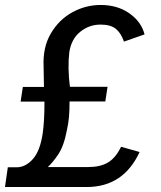

<svg xmlns="http://www.w3.org/2000/svg" viewBox="-41 -753 647 773"><path d="M-21 0 -9.5 -79.5H26Q61.5 -79.5 91 -112.2Q120.5 -145 131 -216.5Q134.5 -242 136.2 -271.2Q138 -300.5 138 -344H42L51 -403H136L134.5 -485.5Q131 -563 163.8 -618.5Q196.5 -674 250.2 -703.5Q304 -733 364 -733Q432 -733 480 -699.2Q528 -665.5 541 -614.5L458 -585.5Q446.5 -619.5 425.5 -636.8Q404.5 -654 364 -654Q318 -654 282 -625Q246 -596 238 -542.5Q234.5 -514 235 -477.2Q235.5 -440.5 240.5 -403.5H392L383 -344.5H239Q239 -309 236.8 -282.8Q234.5 -256.5 228.5 -230Q216.5 -165.5 193.5 -131.5Q170.5 -97.5 151.5 -80.5H314.5Q362.5 -80.5 393.2 -98.5Q424 -116.5 446.5 -162L521 -141Q456 0 307.5 0Z"/></svg>

Font: Public Sans
Style: Italic
Weight: 400
Italic angle: -8°
Designer: The Public Sans project authors (U.S. Web Design System). Libre Franklin designed by Pablo Impallari and Rodrigo Fuenzal
Version: Version 1.008; ttfautohint (v1.8.1) -l 8 -r 50 -G 200 -x 14 